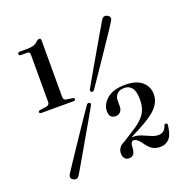

<svg xmlns="http://www.w3.org/2000/svg" viewBox="-130 -834 937 967"><g transform="rotate(-20 339.0 -350.0)"><path d="M69 -668.5Q57.5 -668.5 57.5 -677.5Q57.5 -687 69.5 -687H106.5Q130.5 -687 144.2 -691.8Q158 -696.5 168 -708Q176 -714 181 -714Q191 -714 191 -703.5V-400Q191 -383 205 -380.5L239 -375.5Q248 -373.5 248 -367Q248 -359.5 237.5 -359.5H66Q55 -359.5 55 -367.5Q55 -374 64.5 -375.5L100 -380.5Q116 -383.5 116 -400V-653.5Q116 -668.5 103 -668.5ZM354.5 -379Q347 -368.5 338.5 -373Q330 -377.5 336.5 -390Q343.5 -402.5 361.5 -433.8Q379.5 -465 402.5 -505Q425.5 -545 448.5 -584.5Q471.5 -624 489 -654.2Q506.5 -684.5 513 -695Q526.5 -716.5 546.5 -704.5Q566 -693.5 552 -672.5Q546.5 -663 527.5 -634.5Q508.5 -606 482.8 -567.8Q457 -529.5 430.8 -490.8Q404.5 -452 383.8 -421.8Q363 -391.5 354.5 -379ZM293.5 -318Q301.5 -329 310 -324.5Q319 -319.5 311 -307Q304.5 -295 286.5 -263.5Q268.5 -232 245.2 -191.8Q222 -151.5 199 -111.5Q176 -71.5 158.2 -41Q140.5 -10.5 134 0Q121 21 101 9.5Q81.5 -1.5 95.5 -23Q101 -32 120.2 -61Q139.5 -90 165.2 -128.5Q191 -167 217.2 -206Q243.5 -245 264.2 -275.5Q285 -306 293.5 -318ZM371.5 -29Q371.5 -64.5 406.5 -79.5L460.5 -114Q512 -144.5 533.5 -175.8Q555 -207 555 -251.5Q555 -297 540.2 -316Q525.5 -335 501 -335Q474 -335 460.8 -321.2Q447.5 -307.5 447.5 -285.5V-256Q447.5 -237.5 437.5 -226.8Q427.5 -216 412 -216Q378 -216 378 -254Q378 -290.5 411.2 -319.5Q444.5 -348.5 509.5 -348.5Q569 -348.5 599.2 -322Q629.5 -295.5 629.5 -254.5Q629.5 -216.5 601.5 -184.8Q573.5 -153 500.5 -115L449.5 -88.5Q454 -88.5 458.5 -88.5Q480.5 -88.5 502 -79.8Q523.5 -71 543.5 -62Q563.5 -53 581.5 -53Q615 -53 626 -88Q628.5 -95.5 635.5 -94.5Q644.5 -94 643 -83.5Q637.5 -33 618.5 -13.2Q599.5 6.5 570.5 6.5Q545 6.5 527 -5.2Q509 -17 488.5 -48Q469 -71.5 455 -71.5Q446 -71.5 441.5 -63.5Q437 -55.5 436.5 -36Q434.5 6.5 403.5 6.5Q388.5 6.5 380 -3.2Q371.5 -13 371.5 -29Z"/></g></svg>

Font: Fraunces 72pt S000
Style: Regular
Weight: 400
Version: Version 1.000; ttfautohint (v1.8.3)